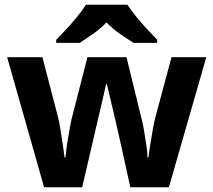

<svg xmlns="http://www.w3.org/2000/svg" viewBox="-20 -852 896 806"><path d="M485 -257Q481 -274 473.5 -307.5Q466 -341 457 -379.5Q448 -418 440 -450.5Q432 -483 429 -498H425Q422 -483 414.5 -450.5Q407 -418 398 -379.5Q389 -341 381 -307Q373 -273 369 -255L325 -66H165L10 -612H158L221 -370Q228 -345 233.5 -310Q239 -275 244 -242.5Q249 -210 251 -191H255Q256 -205 259 -228.5Q262 -252 266.5 -277Q271 -302 274.5 -322.5Q278 -343 280 -350L347 -612H511L575 -350Q579 -336 584.5 -305Q590 -274 594.5 -242Q599 -210 599 -191H603Q605 -208 610 -240.5Q615 -273 621.5 -309Q628 -345 635 -370L700 -612H846L689 -66H527ZM515 -832Q529 -810 551.5 -782.5Q574 -755 598 -729Q622 -703 640 -685V-672H541Q515 -688 484 -709.5Q453 -731 427 -758Q401 -731 371 -710Q341 -689 315 -672H216V-685Q235 -704 258.5 -729.5Q282 -755 304.5 -782.5Q327 -810 341 -832Z"/></svg>

Font: Noto Sans Malayalam UI
Style: Regular
Weight: 400
Designer: Jelle Bosma - Monotype Design Team
Foundry: Monotype Imaging Inc.
Version: Version 2.104